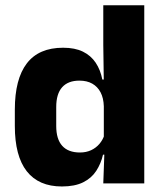

<svg xmlns="http://www.w3.org/2000/svg" viewBox="-20 -680 606 712"><path d="M209.5 11.5Q123.5 11.5 79.2 -45Q35 -101.5 35 -213V-273.5Q35 -387 79.5 -445Q124 -503 214 -503Q258 -503 287.5 -488.5Q317 -474 334.8 -447.5Q352.5 -421 359.5 -385H401L365 -286Q364 -316.5 353 -337.5Q342 -358.5 322.2 -369.8Q302.5 -381 274.5 -381Q232.5 -381 210.5 -356.5Q188.5 -332 188.5 -283V-212.5Q188.5 -164 210.8 -139.2Q233 -114.5 276.5 -114.5Q299.5 -114.5 317.8 -123Q336 -131.5 348.8 -146.5Q361.5 -161.5 367.5 -180.5L405 -106.5H362Q354.5 -73.5 337 -46.5Q319.5 -19.5 288.5 -4Q257.5 11.5 209.5 11.5ZM363 0 367.5 -124.5 365 -150.5V-349.5V-371L363 -513.5V-660.5H515V0Z"/></svg>

Font: Anek Latin
Style: Bold
Weight: 700
Designer: Yesha Goshar
Foundry: Ek Type
Version: Version 1.003